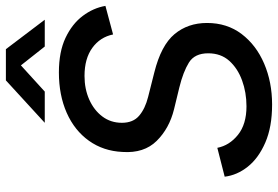

<svg xmlns="http://www.w3.org/2000/svg" viewBox="-166 -765 944 652"><g transform="rotate(-90 306.0 -439.0)"><path d="M277 13Q201 13 148 -10Q95 -33 66 -69.5Q37 -106 32 -148L130 -173Q138 -132 174 -103Q210 -74 271 -74Q318 -74 359 -89Q400 -104 425.5 -132.5Q451 -161 451 -204Q451 -250 419.5 -269.5Q388 -289 335 -302L261 -320Q196 -336 153.5 -379Q111 -422 116 -495Q119 -560 154 -609Q189 -658 249 -684.5Q309 -711 386 -711Q456 -711 503.5 -688.5Q551 -666 578 -630Q605 -594 612 -553L515 -527Q506 -571 469.5 -597.5Q433 -624 374 -624Q330 -624 294 -608Q258 -592 236.5 -563.5Q215 -535 215 -497Q215 -459 239 -438.5Q263 -418 303 -408L386 -387Q478 -364 516 -318.5Q554 -273 554 -208Q554 -140 516.5 -90.5Q479 -41 416 -14Q353 13 277 13ZM215 -759 359 -891H465L565 -759H474L410 -840L321 -759Z"/></g></svg>

Font: Figtree Medium
Style: Italic
Weight: 500
Italic angle: -9.5°
Foundry: Erik Kennedy
Version: Version 2.001; ttfautohint (v1.8.4.7-5d5b);gftools[0.9.27]